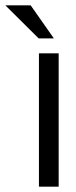

<svg xmlns="http://www.w3.org/2000/svg" viewBox="-99 -700 286 720"><path d="M47 -500V0H121V-500ZM-79 -680 46 -556H103L16 -680Z"/></svg>

Font: LT Wave Light
Style: Regular
Weight: 300
Designer: Daniel Lyons
Version: Version 2.5 (Glyphs App)